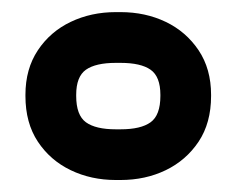

<svg xmlns="http://www.w3.org/2000/svg" viewBox="-20 -679 390 317"><path d="M22 -522.5Q22 -565.2 42.5 -596Q63 -626.8 96.8 -642.9Q130.5 -659 171.2 -659H179Q220 -659 253.6 -642.9Q287.2 -626.8 307.9 -596Q328.5 -565.2 328.5 -522.5V-520.5Q328.5 -476 307.9 -445.1Q287.2 -414.2 253.6 -398Q220 -381.8 179 -381.8H171.2Q130.5 -381.8 96.8 -398Q63 -414.2 42.5 -445.1Q22 -476 22 -520.5ZM105.8 -522.5V-520.5Q105.8 -488.8 121.9 -477.1Q138 -465.5 171.2 -465.5H179Q212.5 -465.5 228.6 -477.1Q244.8 -488.8 244.8 -520.5V-522.5Q244.8 -552.5 228.6 -563.9Q212.5 -575.2 179 -575.2H171.2Q138 -575.2 121.9 -563.9Q105.8 -552.5 105.8 -522.5Z"/></svg>

Font: Libertine-Super Thin
Style: Regular
Weight: 100
Designer: Bastien Sozeau
Foundry: NBR — Bastien Sozeau
Version: Version 2.003;gftools[0.9.33]